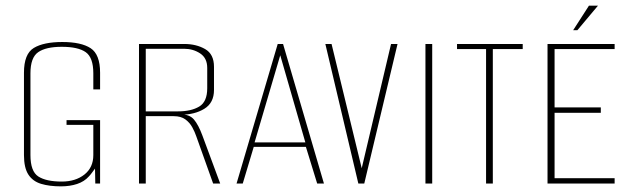

<svg xmlns="http://www.w3.org/2000/svg" viewBox="-20 -651 2226 681"><path d="M196 10Q155 10 125.5 1Q96 -8 80.5 -32Q65 -56 65 -101V-393Q65 -460 100 -481Q135 -502 201 -502Q268 -502 301.5 -480Q335 -458 335 -393V-334H311V-391Q311 -447 284 -466Q257 -485 199 -485Q143 -485 115.5 -466Q88 -447 88 -391V-101Q88 -43 116 -25Q144 -7 199 -7Q248 -7 279.5 -32Q311 -57 311 -101V-208H216V-225H335V0H318L317 -53Q311 -45 305.5 -37.5Q300 -30 295 -25Q279 -7 253.5 1.5Q228 10 196 10Z M473 0V-495H634Q676 -495 707.5 -477Q739 -459 739 -414V-332Q739 -286 704.5 -265Q670 -244 620 -244V-245Q652 -246 668 -227Q684 -208 698 -170L761 0H736L676 -168Q671 -183 662 -199.5Q653 -216 637.5 -227.5Q622 -239 596 -239H497V0ZM497 -256H612Q658 -256 686.5 -273Q715 -290 715 -338V-410Q715 -445 690 -461.5Q665 -478 633 -478H497Z M819 0 965 -495H984L1129 0H1105L1065 -130H880L841 0ZM883 -146H1063L974 -455Z M1251 0 1134 -495H1156L1265 -46H1261L1367 -495H1390L1272 0Z M1489 0V-495H1513V0Z M1704 0V-477H1601V-495H1834V-477H1728V0Z M1922 0V-495H2160V-477H1947V-270H2111V-251H1947V-19H2160V0ZM2013 -544 2069 -631H2101L2028 -544Z"/></svg>

Font: Alumni Sans SC Thin
Style: Regular
Weight: 100
Designer: Robert E. Leuschke
Foundry: Robert E. Leuschke
Version: Version 1.018